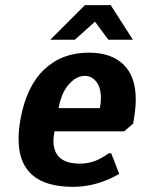

<svg xmlns="http://www.w3.org/2000/svg" viewBox="-20 -714 560 744"><path d="M52 -175Q52 -212 59 -250Q82 -379 151 -444.5Q220 -510 324 -510Q411 -510 458.5 -464Q506 -418 506 -329Q506 -298 500 -260L496 -235L461 -205H191Q187 -179 187 -169Q187 -80 289 -80Q333 -80 369 -100Q387 -109 401 -120H411L442 -40Q412 -23 390 -15Q328 10 263 10Q52 10 52 -175ZM367 -295Q371 -314 371 -334Q371 -375 353 -397.5Q335 -420 309 -420Q276 -420 247 -387.5Q218 -355 207 -295ZM175 -560 309 -694H409L495 -560H400L348 -630L270 -560Z"/></svg>

Font: Scada
Style: Bold Italic
Weight: 700
Italic angle: -10°
Version: Version 4.000